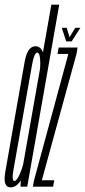

<svg xmlns="http://www.w3.org/2000/svg" viewBox="-44 -805 367 828"><path d="M44.5 0H73.5L211.5 -785H177.5L46.5 -43ZM2 3Q25.5 3 44.5 -25Q63.5 -53 70.5 -89L59.5 -112Q54 -83.5 41.2 -54Q28.5 -24.5 18 -24.5Q5 -24.5 14.8 -77Q24.5 -129.5 54.5 -301Q85 -473 94.2 -525.5Q103.5 -578 116.5 -578Q127 -578 129 -549Q131 -520 126.5 -492L144.5 -514Q151.5 -549.5 141.8 -577.5Q132 -605.5 109 -605.5Q74.5 -605.5 62.5 -539.5Q50.5 -473.5 20.5 -301Q-9.5 -129.5 -21.2 -63.2Q-33 3 2 3ZM97.5 0H185L190 -27.5H136.5L137.5 -31.5L286 -573L290.5 -600H209L204 -572.5H251.5L250.5 -571.5L103 -28ZM241.5 -626.5H265L302.5 -685H280.5L256 -644.5L243.5 -685H222.5Z"/></svg>

Font: Anybody UltraCondensed ExtraLight
Style: Italic
Weight: 250
Width: 1
Italic angle: -10°
Version: Version 1.113;gftools[0.9.25]